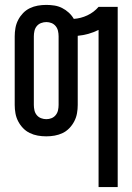

<svg xmlns="http://www.w3.org/2000/svg" viewBox="-20 -548 540 783"><path d="M382 215V-426Q362 -416 340.5 -410Q319 -404 297 -402V-120Q297 -103 294 -86Q291 -69 283 -53.5Q275 -38 263 -25.5Q251 -13 235.5 -5.5Q220 2 203 5Q186 8 169 8Q151 8 134 5Q117 2 101.5 -5.5Q86 -13 74 -25.5Q62 -38 54 -53.5Q46 -69 43 -86Q40 -103 40 -120V-400Q40 -417 43 -434Q46 -451 54 -466.5Q62 -482 74 -494.5Q86 -507 101.5 -514.5Q117 -522 134 -525Q151 -528 169 -528Q185 -528 201.5 -525.5Q218 -523 233 -515.5Q248 -508 260.5 -496.5Q273 -485 281 -471Q310 -473 336.5 -485.5Q363 -498 382 -520H460V215ZM169 -62Q180 -62 190 -66Q200 -70 207 -78.5Q214 -87 216.5 -98Q219 -109 219 -120V-400Q219 -411 216.5 -422Q214 -433 207 -441.5Q200 -450 190 -454Q180 -458 169 -458Q158 -458 147.5 -454Q137 -450 130 -441.5Q123 -433 120.5 -422Q118 -411 118 -400V-120Q118 -109 120.5 -98Q123 -87 130 -78.5Q137 -70 147.5 -66Q158 -62 169 -62Z"/></svg>

Font: Iosevka Term SS14
Style: Regular
Weight: 400
Monospace: yes
Designer: Belleve Invis
Foundry: Belleve Invis
Version: Version 24.1.1; ttfautohint (v1.8.4)